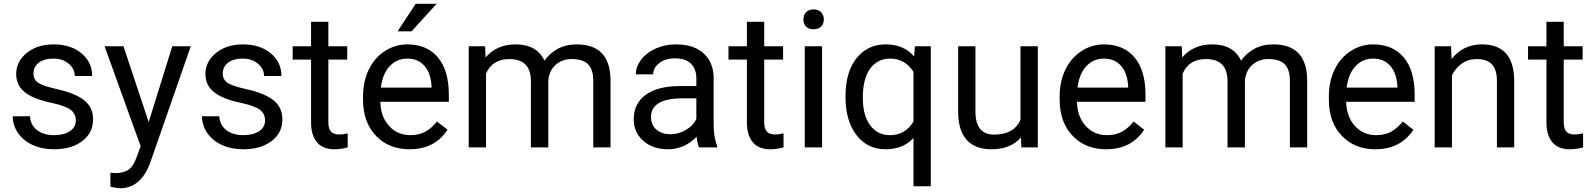

<svg xmlns="http://www.w3.org/2000/svg" viewBox="-20 -770 8325 1003"><path d="M376 -140.1Q376 -176.8 348.4 -197Q320.8 -217.3 252.2 -231.9Q183.6 -246.6 143.3 -267.1Q103 -287.6 83.7 -315.9Q64.5 -344.2 64.5 -383.3Q64.5 -448.2 119.4 -493.2Q174.3 -538.1 259.8 -538.1Q349.6 -538.1 405.5 -491.7Q461.4 -445.3 461.4 -373H370.6Q370.6 -410.2 339.1 -437Q307.6 -463.9 259.8 -463.9Q210.4 -463.9 182.6 -442.4Q154.8 -420.9 154.8 -386.2Q154.8 -353.5 180.7 -336.9Q206.5 -320.3 274.2 -305.2Q341.8 -290 383.8 -269Q425.8 -248 446 -218.5Q466.3 -189 466.3 -146.5Q466.3 -75.7 409.7 -33Q353 9.8 262.7 9.8Q199.2 9.8 150.4 -12.7Q101.6 -35.2 74 -75.4Q46.4 -115.7 46.4 -162.6H136.7Q139.2 -117.2 173.1 -90.6Q207 -64 262.7 -64Q314 -64 345 -84.7Q376 -105.5 376 -140.1Z M756.8 -132.3 879.9 -528.3H976.6L764.2 81.5Q714.8 213.4 607.4 213.4L590.3 211.9L556.6 205.6V132.3L581.1 134.3Q627 134.3 652.6 115.7Q678.2 97.2 694.8 47.9L714.8 -5.9L526.4 -528.3H625Z M1364.7 -140.1Q1364.7 -176.8 1337.2 -197Q1309.6 -217.3 1241 -231.9Q1172.4 -246.6 1132.1 -267.1Q1091.8 -287.6 1072.5 -315.9Q1053.2 -344.2 1053.2 -383.3Q1053.2 -448.2 1108.2 -493.2Q1163.1 -538.1 1248.5 -538.1Q1338.4 -538.1 1394.3 -491.7Q1450.2 -445.3 1450.2 -373H1359.4Q1359.4 -410.2 1327.9 -437Q1296.4 -463.9 1248.5 -463.9Q1199.2 -463.9 1171.4 -442.4Q1143.6 -420.9 1143.6 -386.2Q1143.6 -353.5 1169.4 -336.9Q1195.3 -320.3 1262.9 -305.2Q1330.6 -290 1372.6 -269Q1414.6 -248 1434.8 -218.5Q1455.1 -189 1455.1 -146.5Q1455.1 -75.7 1398.4 -33Q1341.8 9.8 1251.5 9.8Q1188 9.8 1139.2 -12.7Q1090.3 -35.2 1062.7 -75.4Q1035.2 -115.7 1035.2 -162.6H1125.5Q1127.9 -117.2 1161.9 -90.6Q1195.8 -64 1251.5 -64Q1302.7 -64 1333.7 -84.7Q1364.7 -105.5 1364.7 -140.1Z M1695.3 -656.2V-528.3H1793.9V-458.5H1695.3V-130.9Q1695.3 -99.1 1708.5 -83.3Q1721.7 -67.4 1753.4 -67.4Q1769 -67.4 1796.4 -73.2V0Q1760.7 9.8 1727.1 9.8Q1666.5 9.8 1635.7 -26.9Q1605 -63.5 1605 -130.9V-458.5H1508.8V-528.3H1605V-656.2Z M2118.7 9.8Q2011.2 9.8 1943.8 -60.8Q1876.5 -131.3 1876.5 -249.5V-266.1Q1876.5 -344.7 1906.5 -406.5Q1936.5 -468.3 1990.5 -503.2Q2044.4 -538.1 2107.4 -538.1Q2210.4 -538.1 2267.6 -470.2Q2324.7 -402.3 2324.7 -275.9V-238.3H1966.8Q1968.8 -160.2 2012.5 -112.1Q2056.2 -64 2123.5 -64Q2171.4 -64 2204.6 -83.5Q2237.8 -103 2262.7 -135.3L2317.9 -92.3Q2251.5 9.8 2118.7 9.8ZM2107.4 -463.9Q2052.7 -463.9 2015.6 -424.1Q1978.5 -384.3 1969.7 -312.5H2234.4V-319.3Q2230.5 -388.2 2197.3 -426Q2164.1 -463.9 2107.4 -463.9ZM2151.4 -750H2260.7L2129.9 -606.4H2057.1Z M2514.2 -528.3 2516.6 -469.7Q2574.7 -538.1 2673.3 -538.1Q2784.2 -538.1 2824.2 -453.1Q2850.6 -491.2 2892.8 -514.6Q2935.1 -538.1 2992.7 -538.1Q3166.5 -538.1 3169.4 -354V0H3079.1V-348.6Q3079.1 -405.3 3053.2 -433.3Q3027.3 -461.4 2966.3 -461.4Q2916 -461.4 2882.8 -431.4Q2849.6 -401.4 2844.2 -350.6V0H2753.4V-346.2Q2753.4 -461.4 2640.6 -461.4Q2551.8 -461.4 2519 -385.7V0H2428.7V-528.3Z M3631.8 0Q3624 -15.6 3619.1 -55.7Q3556.2 9.8 3468.8 9.8Q3390.6 9.8 3340.6 -34.4Q3290.5 -78.6 3290.5 -146.5Q3290.5 -229 3353.3 -274.7Q3416 -320.3 3529.8 -320.3H3617.7V-361.8Q3617.7 -409.2 3589.4 -437.3Q3561 -465.3 3505.9 -465.3Q3457.5 -465.3 3424.8 -440.9Q3392.1 -416.5 3392.1 -381.8H3301.3Q3301.3 -421.4 3329.3 -458.3Q3357.4 -495.1 3405.5 -516.6Q3453.6 -538.1 3511.2 -538.1Q3602.5 -538.1 3654.3 -492.4Q3706.1 -446.8 3708 -366.7V-123.5Q3708 -50.8 3726.6 -7.8V0ZM3481.9 -68.8Q3524.4 -68.8 3562.5 -90.8Q3600.6 -112.8 3617.7 -147.9V-256.3H3546.9Q3380.9 -256.3 3380.9 -159.2Q3380.9 -116.7 3409.2 -92.8Q3437.5 -68.8 3481.9 -68.8Z M3972.2 -656.2V-528.3H4070.8V-458.5H3972.2V-130.9Q3972.2 -99.1 3985.4 -83.3Q3998.5 -67.4 4030.3 -67.4Q4045.9 -67.4 4073.2 -73.2V0Q4037.6 9.8 4003.9 9.8Q3943.4 9.8 3912.6 -26.9Q3881.8 -63.5 3881.8 -130.9V-458.5H3785.6V-528.3H3881.8V-656.2Z M4274.4 0H4184.1V-528.3H4274.4ZM4176.8 -668.5Q4176.8 -690.4 4190.2 -705.6Q4203.6 -720.7 4230 -720.7Q4256.3 -720.7 4270 -705.6Q4283.7 -690.4 4283.7 -668.5Q4283.7 -646.5 4270 -631.8Q4256.3 -617.2 4230 -617.2Q4203.6 -617.2 4190.2 -631.8Q4176.8 -646.5 4176.8 -668.5Z M4397 -268.6Q4397 -393.1 4454.1 -465.6Q4511.2 -538.1 4607.4 -538.1Q4701.2 -538.1 4755.4 -475.1L4759.3 -528.3H4842.3V203.1H4752V-48.8Q4697.3 9.8 4606.4 9.8Q4510.7 9.8 4453.9 -64.7Q4397 -139.2 4397 -262.2ZM4487.3 -258.3Q4487.3 -167.5 4525.6 -115.7Q4564 -64 4628.9 -64Q4709.5 -64 4752 -135.3V-394Q4709 -463.9 4629.9 -463.9Q4564.5 -463.9 4525.9 -411.9Q4487.3 -359.9 4487.3 -258.3Z M5313.5 -52.2Q5260.7 9.8 5158.7 9.8Q5074.2 9.8 5030 -39.3Q4985.8 -88.4 4985.4 -184.6V-528.3H5075.7V-187Q5075.7 -66.9 5173.3 -66.9Q5276.9 -66.9 5311 -144V-528.3H5401.4V0H5315.4Z M5757.8 9.8Q5650.4 9.8 5583 -60.8Q5515.6 -131.3 5515.6 -249.5V-266.1Q5515.6 -344.7 5545.7 -406.5Q5575.7 -468.3 5629.6 -503.2Q5683.6 -538.1 5746.6 -538.1Q5849.6 -538.1 5906.7 -470.2Q5963.9 -402.3 5963.9 -275.9V-238.3H5606Q5607.9 -160.2 5651.6 -112.1Q5695.3 -64 5762.7 -64Q5810.5 -64 5843.8 -83.5Q5877 -103 5901.9 -135.3L5957 -92.3Q5890.6 9.8 5757.8 9.8ZM5746.6 -463.9Q5691.9 -463.9 5654.8 -424.1Q5617.7 -384.3 5608.9 -312.5H5873.5V-319.3Q5869.6 -388.2 5836.4 -426Q5803.2 -463.9 5746.6 -463.9Z M6153.3 -528.3 6155.8 -469.7Q6213.9 -538.1 6312.5 -538.1Q6423.3 -538.1 6463.4 -453.1Q6489.7 -491.2 6532 -514.6Q6574.2 -538.1 6631.8 -538.1Q6805.7 -538.1 6808.6 -354V0H6718.3V-348.6Q6718.3 -405.3 6692.4 -433.3Q6666.5 -461.4 6605.5 -461.4Q6555.2 -461.4 6522 -431.4Q6488.8 -401.4 6483.4 -350.6V0H6392.6V-346.2Q6392.6 -461.4 6279.8 -461.4Q6190.9 -461.4 6158.2 -385.7V0H6067.9V-528.3Z M7164.1 9.8Q7056.6 9.8 6989.3 -60.8Q6921.9 -131.3 6921.9 -249.5V-266.1Q6921.9 -344.7 6951.9 -406.5Q6981.9 -468.3 7035.9 -503.2Q7089.8 -538.1 7152.8 -538.1Q7255.9 -538.1 7313 -470.2Q7370.1 -402.3 7370.1 -275.9V-238.3H7012.2Q7014.2 -160.2 7057.9 -112.1Q7101.6 -64 7168.9 -64Q7216.8 -64 7250 -83.5Q7283.2 -103 7308.1 -135.3L7363.3 -92.3Q7296.9 9.8 7164.1 9.8ZM7152.8 -463.9Q7098.1 -463.9 7061 -424.1Q7023.9 -384.3 7015.1 -312.5H7279.8V-319.3Q7275.9 -388.2 7242.7 -426Q7209.5 -463.9 7152.8 -463.9Z M7560.1 -528.3 7563 -461.9Q7623.5 -538.1 7721.2 -538.1Q7888.7 -538.1 7890.1 -349.1V0H7799.8V-349.6Q7799.3 -406.7 7773.7 -434.1Q7748 -461.4 7693.8 -461.4Q7649.9 -461.4 7616.7 -438Q7583.5 -414.6 7564.9 -376.5V0H7474.6V-528.3Z M8148.9 -656.2V-528.3H8247.6V-458.5H8148.9V-130.9Q8148.9 -99.1 8162.1 -83.3Q8175.3 -67.4 8207 -67.4Q8222.7 -67.4 8250 -73.2V0Q8214.4 9.8 8180.7 9.8Q8120.1 9.8 8089.4 -26.9Q8058.6 -63.5 8058.6 -130.9V-458.5H7962.4V-528.3H8058.6V-656.2Z"/></svg>

Font: SteelSelectRoboto
Style: Roboto-Regular
Weight: 400
Designer: Google
Version: Version 2.137; 2017